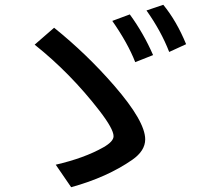

<svg xmlns="http://www.w3.org/2000/svg" viewBox="-20 -821 870 809"><path d="M214.8 -127Q335.4 -154.8 415.5 -200.2Q458.5 -224.6 458.5 -247.1Q458.5 -277.3 399.4 -354Q277.3 -512.2 126 -632.8L208 -704.1Q345.2 -593.8 461.4 -460Q591.8 -309.6 591.8 -233.9Q591.8 -185.5 537.1 -147.5Q430.7 -73.7 279.8 -32.2ZM549.8 -559.1Q518.6 -639.2 453.1 -732.9L526.9 -760.3Q585 -680.7 625 -588.9ZM692.9 -602.1Q658.7 -690.4 597.2 -776.9L668 -800.8Q724.1 -732.4 764.2 -634.8Z"/></svg>

Font: BIZ UDPGothic
Style: Bold
Weight: 700
Designer: TypeBank Co., Ltd.
Foundry: Morisawa Inc.
Version: Version 1.051